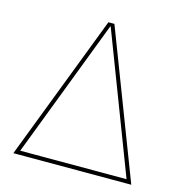

<svg xmlns="http://www.w3.org/2000/svg" viewBox="-108 -829 887 928"><g transform="rotate(15 336.0 -365.0)"><path d="M337 -713H335L70 -20H602ZM610 0H62H56H41L321 -730H351L631 0H616Z"/></g></svg>

Font: Mplus 1p Thin
Style: Regular
Weight: 250
Version: Version 1.061